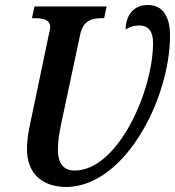

<svg xmlns="http://www.w3.org/2000/svg" viewBox="-20 -740 701 769"><path d="M248 9C484 4 661 -349 661 -597C661 -671 634 -720 572 -720C510 -720 484 -673 483 -622C499 -632 517 -638 537 -638C576 -638 593 -613 593 -568C593 -377 453 -57 279 -57C230 -57 212 -91 212 -141C212 -178 217 -203 225 -244L301 -601C313 -658 348 -667 386 -667H397L407 -714H118L108 -667H120C155 -667 181 -661 181 -631C181 -625 179 -614 175 -599L102 -250C96 -222 88 -183 88 -143C88 -55 138 9 248 9Z"/></svg>

Font: Noto Serif Condensed SemiBold
Style: Italic
Weight: 600
Width: 3
Italic angle: -12°
Designer: Monotype Design Team
Foundry: Monotype Imaging Inc.
Version: Version 2.014